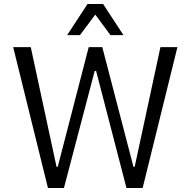

<svg xmlns="http://www.w3.org/2000/svg" viewBox="-20 -941 954 961"><path d="M220 0 46 -705H134L263 -106H269L424 -705H492L648 -106H654L783 -705H868L694 0H613L461 -586H454L300 0ZM316 -765 418 -921H496L598 -765H533L457 -868L380 -765Z"/></svg>

Font: Nunito Sans 7pt Condensed
Style: Regular
Weight: 400
Width: 3
Designer: Vernon Adams
Foundry: Vernon Adams
Version: Version 3.101;gftools[0.9.27]